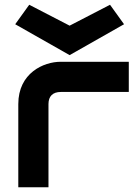

<svg xmlns="http://www.w3.org/2000/svg" viewBox="-20 -788 586 808"><path d="M522 -528H235C164 -528 57 -481 57 -350V0H184V-350C184 -383 202 -401 236 -401H522ZM44 -686 273 -556 502 -686 443 -768 273 -680 103 -768Z"/></svg>

Font: Audiowide
Style: Regular
Weight: 400
Designer: Astigmatic (AOETI)
Foundry: Astigmatic (AOETI)
Version: Version 1.002